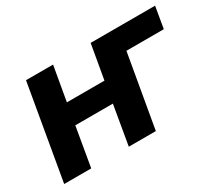

<svg xmlns="http://www.w3.org/2000/svg" viewBox="-102 -718 1027 916"><g transform="rotate(-30 411.5 -260.0)"><path d="M468 -520 435 -331H228L261 -520H112L22 0H171L208 -216H415L378 0H527L597 -402H803L823 -520Z"/></g></svg>

Font: Fixel Display
Style: Bold Italic
Weight: 700
Italic angle: -10°
Designer: AlfaBravo + MacPaw
Foundry: Kyrylo Tkachov, Marchela Mozhyna, Serhii Makarenko, Maria Weinstein, Zakhar Kryvoshyya
Version: Version 1.210;Glyphs 3.2 (3217)